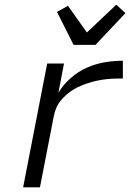

<svg xmlns="http://www.w3.org/2000/svg" viewBox="-20 -802 590 822"><path d="M79 0 182 -530H254L230 -405Q251 -440 283 -468Q315 -496 352.5 -512.5Q390 -529 429 -535.5Q468 -542 506 -542V-466Q488 -466 470.5 -465.5Q453 -465 435.5 -463Q418 -461 400 -457.5Q382 -454 364.5 -448.5Q347 -443 329.5 -436Q312 -429 296 -419.5Q280 -410 265.5 -397.5Q251 -385 239 -370Q227 -355 220 -337.5Q213 -320 210 -303L151 0ZM295 -610 224 -751 271 -777 352 -663 478 -782 517 -746 389 -610Z"/></svg>

Font: Lode Term
Style: Italic
Weight: 400
Italic angle: -11°
Monospace: yes
Designer: Belleve Invis
Foundry: Belleve Invis
Version: Version 29.2.0